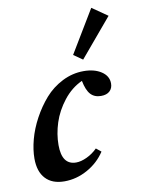

<svg xmlns="http://www.w3.org/2000/svg" viewBox="-84 -787 627 856"><g transform="rotate(-10 229.5 -359.5)"><path d="M314 -508.8 273.4 -537.1 389.6 -730 459.5 -681.6ZM138.2 11.2Q83 11.2 53.2 -20.8Q23.4 -52.7 23.4 -111.8Q23.4 -151.4 35.6 -197.5Q47.9 -243.7 72.8 -289.8Q97.7 -335.9 130.6 -373.5Q163.6 -411.1 209.7 -434.6Q255.9 -458 306.6 -458Q355 -458 386.5 -437.3Q418 -416.5 418 -382.8Q418 -361.3 404.3 -348.4Q390.6 -335.4 364.7 -335.4Q335 -335.4 317.6 -354.5Q300.3 -373.5 292 -416.5Q243.7 -394.5 208 -349.1Q172.4 -303.7 156 -252.9Q139.6 -202.1 139.6 -152.3Q139.6 -62.5 204.1 -62.5Q226.1 -62.5 252.7 -75Q279.3 -87.4 300.8 -108.9L323.2 -90.8Q293 -44.4 242.9 -16.6Q192.9 11.2 138.2 11.2Z"/></g></svg>

Font: Elstob 8pt
Style: Bold Italic
Weight: 700
Italic angle: -20°
Designer: Peter S. Baker
Version: Version 1.015